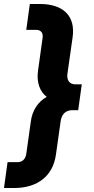

<svg xmlns="http://www.w3.org/2000/svg" viewBox="-24 -765 470 965"><path d="M-4 180H46C167 180 242 118 257 13L281 -157C286 -191 307 -211 337 -211H369L387 -341H355C326 -341 310 -361 315 -395L341 -578C356 -683 296 -745 176 -745H126L108 -615H158C181 -615 194 -600 190 -574L167 -409C159 -352 176 -304 211 -278C168 -255 138 -210 131 -155L108 9C104 35 88 50 64 50H14Z"/></svg>

Font: Mluvka ExtraBold
Style: Italic
Weight: 800
Italic angle: -8°
Designer: Modified by Jiří Krblich, Original typeface by Gumpita Rahayu
Foundry: Gumpita Rahayu & Jiří Krblich
Version: Version 2.000;Glyphs 3.1.1 (3134)